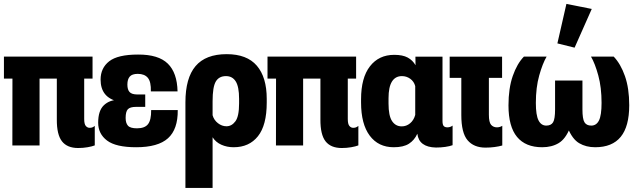

<svg xmlns="http://www.w3.org/2000/svg" viewBox="-31 -732 3208 966"><path d="M-11.2 -336.4H434.6V-447.3H-11.2ZM31.2 0H168V-404.8H31.7ZM362.3 12.7Q386.7 12.7 409.4 8.8Q432.1 4.9 445.8 -0.5V-98.6Q439.5 -93.3 433.6 -91.1Q427.7 -88.9 419.9 -88.9Q408.7 -88.9 400.6 -98.4Q392.6 -107.9 392.6 -133.3V-419.4H254.9V-130.9Q254.4 -54.7 280.8 -21Q307.1 12.7 362.3 12.7Z M653.8 8.8Q764.2 8.8 814.2 -36.4Q864.3 -81.5 863.3 -178.2H729.5Q730 -127.9 713.6 -107.2Q697.3 -86.4 658.2 -86.4Q624.5 -86.4 612.8 -99.6Q601.1 -112.8 601.1 -138.7Q601.1 -170.4 612.3 -182.4Q623.5 -194.3 653.8 -194.3H699.7V-256.8H657.2Q631.3 -257.3 620.6 -269.3Q609.9 -281.2 609.9 -306.6Q609.9 -333 621.8 -346.7Q633.8 -360.4 662.1 -360.4Q696.3 -360.4 712.9 -340.3Q729.5 -320.3 728 -272H862.3Q860.4 -365.7 813.2 -411.9Q766.1 -458 663.6 -457.5Q561.5 -457.5 518.3 -423.6Q475.1 -389.6 475.1 -331.5Q475.1 -286.6 497.3 -258.8Q519.5 -231 565.9 -220.7V-230Q519.5 -229.5 491.2 -202.1Q462.9 -174.8 462.9 -114.7Q462.9 -58.6 507.6 -24.9Q552.2 8.8 653.8 8.8Z M901.9 213.4H1038.6V-41.5Q1054.2 -16.6 1082.5 -3.9Q1110.8 8.8 1144.5 8.8Q1222.7 8.8 1266.8 -46.6Q1311 -102.1 1311 -215.8V-234.9Q1311 -343.3 1261.2 -401.4Q1211.4 -459.5 1109.4 -459.5Q1003.9 -459.5 952.9 -399.4Q901.9 -339.4 901.9 -217.3ZM1108.4 -96.7Q1085.4 -96.7 1065.4 -112.3Q1045.4 -127.9 1038.6 -152.3V-222.7Q1038.6 -294.4 1054.7 -321.8Q1070.8 -349.1 1106 -349.1Q1138.2 -349.1 1155 -322.5Q1171.9 -295.9 1171.9 -234.9V-211.9Q1171.9 -146.5 1153.3 -121.6Q1134.8 -96.7 1108.4 -96.7Z M1314.9 -336.4H1760.7V-447.3H1314.9ZM1357.4 0H1494.1V-404.8H1357.9ZM1688.5 12.7Q1712.9 12.7 1735.6 8.8Q1758.3 4.9 1772 -0.5V-98.6Q1765.6 -93.3 1759.8 -91.1Q1753.9 -88.9 1746.1 -88.9Q1734.9 -88.9 1726.8 -98.4Q1718.8 -107.9 1718.8 -133.3V-419.4H1581.1V-130.9Q1580.6 -54.7 1606.9 -21Q1633.3 12.7 1688.5 12.7Z M1950.2 8.8Q1999 8.8 2026.6 -9Q2054.2 -26.9 2068.4 -58.6H2068.8Q2072.8 -25.4 2096.2 -8.1Q2119.6 9.3 2162.1 10.3Q2187 10.3 2209.2 7.1Q2231.4 3.9 2246.1 -1.5V-100.1Q2241.2 -96.2 2234.6 -93.8Q2228 -91.3 2220.2 -91.3Q2207.5 -91.3 2201.4 -97.9Q2195.3 -104.5 2195.3 -124V-446.8H2059.1L2059.6 -403.8Q2045.4 -428.7 2020.3 -442.4Q1995.1 -456.1 1952.6 -456.1Q1875 -456.1 1830.3 -398.4Q1785.6 -340.8 1785.6 -232.4V-216.3Q1785.6 -107.9 1829.1 -49.6Q1872.6 8.8 1950.2 8.8ZM1990.2 -96.2Q1959 -96.2 1941.4 -123Q1923.8 -149.9 1923.8 -210.9V-237.8Q1923.8 -293.9 1940.9 -321.5Q1958 -349.1 1991.2 -349.1Q2014.2 -349.1 2033 -335.7Q2051.8 -322.3 2058.1 -298.8V-153.8Q2050.8 -127 2032.2 -111.6Q2013.7 -96.2 1990.2 -96.2Z M2231.4 -340.3H2495.1V-446.8H2231.4ZM2411.6 10.7Q2435.1 10.7 2457 7.8Q2479 4.9 2496.1 0V-99.1Q2490.2 -95.2 2483.2 -93.3Q2476.1 -91.3 2469.2 -91.3Q2451.2 -91.3 2439.9 -104Q2428.7 -116.7 2428.7 -154.8V-431.2H2290V-153.3Q2290 -63.5 2321.5 -26.4Q2353 10.7 2411.6 10.7Z M2696.8 8.8Q2745.1 8.8 2779.8 -12Q2814.5 -32.7 2836.9 -88.9H2825.2Q2848.6 -31.7 2883.1 -11.5Q2917.5 8.8 2963.4 8.8Q3049.3 8.8 3092 -43.5Q3134.8 -95.7 3134.8 -202.6Q3134.8 -287.6 3113.3 -349.1Q3091.8 -410.6 3056.6 -447.3H2942.4Q2962.9 -412.1 2979.2 -352.1Q2995.6 -292 2995.6 -214.4Q2995.6 -152.3 2982.7 -126.2Q2969.7 -100.1 2943.8 -100.1Q2919.9 -100.1 2909.7 -116.7Q2899.4 -133.3 2899.4 -181.6V-326.7H2761.7V-181.6Q2761.7 -133.3 2751.7 -116.7Q2741.7 -100.1 2717.3 -100.1Q2691.9 -100.1 2678.5 -126.2Q2665 -152.3 2665 -213.9Q2665 -292 2681.9 -352.1Q2698.7 -412.1 2719.2 -447.3H2605Q2570.3 -411.6 2548.8 -349.6Q2527.3 -287.6 2527.3 -201.7Q2527.3 -95.2 2570.3 -43.2Q2613.3 8.8 2696.8 8.8ZM2859.9 -492.2 2946.3 -687 2818.8 -712.4 2773.4 -513.7Z"/></svg>

Font: Roboto Flex Super Cond Bold
Style: Regular
Weight: 700
Width: 3
Designer: Berlow after Robertson
Foundry: Google
Version: Version 3.000